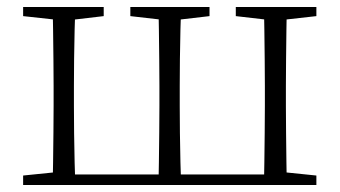

<svg xmlns="http://www.w3.org/2000/svg" viewBox="-20 -528 969 548"><path d="M130 0Q131 -24 131.5 -64.5Q132 -105 132.5 -148.5Q133 -192 133 -226V-283Q133 -316 132.5 -359.5Q132 -403 131.5 -443.5Q131 -484 130 -508H195Q194 -484 193 -443.5Q192 -403 191.5 -359.5Q191 -316 191 -283V-226Q191 -192 191.5 -148.5Q192 -105 193 -64.5Q194 -24 195 0ZM432 0Q433 -24 433.5 -64.5Q434 -105 434.5 -148.5Q435 -192 435 -226V-283Q435 -316 434.5 -359.5Q434 -403 433.5 -443.5Q433 -484 432 -508H497Q496 -484 495 -443.5Q494 -403 493.5 -359.5Q493 -316 493 -283V-226Q493 -192 493.5 -148.5Q494 -105 495 -64.5Q496 -24 497 0ZM733 0Q734 -24 734.5 -64.5Q735 -105 735.5 -148.5Q736 -192 736 -226V-283Q736 -316 735.5 -359.5Q735 -403 734.5 -443.5Q734 -484 733 -508H799Q798 -484 797.5 -443.5Q797 -403 796.5 -359.5Q796 -316 796 -283V-226Q796 -192 796.5 -148.5Q797 -105 797.5 -64.5Q798 -24 799 0ZM46 -482V-508H276V-482L174 -470H156ZM352 -482V-508H578V-482L475 -470H457ZM653 -482V-508H883V-482L776 -470H757ZM46 0V-27L154 -38H163V0ZM765 0V-38H776L883 -27V0ZM163 0V-30H765V0Z"/></svg>

Font: Noto Serif JP
Style: Regular
Weight: 200
Designer: Ryoko NISHIZUKA 西塚涼子 (kana & ideographs); Frank Grießhammer (Latin, Greek & Cyrillic); Wenlong ZHANG 张文龙 (bopomofo); San
Foundry: Adobe
Version: Version 2.001;hotconv 1.1.0;makeotfexe 2.6.0